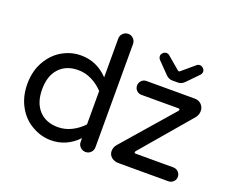

<svg xmlns="http://www.w3.org/2000/svg" viewBox="-118 -908 1318 1107"><g transform="rotate(20 541.5 -354.5)"><path d="M168.9 -20.5Q112.3 -51.8 79.1 -111.8Q45.9 -171.9 45.9 -249Q45.9 -328.1 80.1 -387.7Q113.3 -446.3 167 -477.5Q220.7 -508.8 283.2 -508.8Q378.9 -508.8 449.2 -435.5V-672.9Q449.2 -692.4 462.9 -705.6Q476.6 -718.8 495.1 -718.8Q513.7 -718.8 526.9 -705.1Q540 -691.4 540 -672.9V-39.1Q540 -20.5 526.9 -7.3Q513.7 5.9 495.1 5.9Q476.6 5.9 462.9 -7.3Q449.2 -20.5 449.2 -39.1V-62.5Q378.9 10.7 283.2 10.7Q223.6 10.7 168.9 -20.5ZM783.2 -572.3 716.8 -640.6Q709 -650.4 709 -661.1Q709 -671.9 718.3 -681.2Q727.5 -690.4 739.3 -690.4Q750 -690.4 757.8 -683.6L834 -619.1Q839.8 -615.2 841.8 -615.2Q845.7 -615.2 849.6 -619.1L925.8 -683.6Q933.6 -690.4 944.3 -690.4Q956.1 -690.4 965.3 -681.2Q974.6 -671.9 974.6 -661.1Q974.6 -650.4 966.8 -640.6L900.4 -572.3Q881.8 -552.7 860.4 -552.7H823.2Q801.8 -552.7 783.2 -572.3ZM634.8 -51.8Q634.8 -74.2 650.4 -92.8L918 -400.4Q920.9 -405.3 920.9 -408.2Q920.9 -414.1 912.1 -414.1H685.5Q668 -414.1 655.8 -426.3Q643.6 -438.5 643.6 -456.1Q643.6 -473.6 655.8 -486.3Q668 -499 685.5 -499H981.4Q1006.8 -499 1022.9 -482.9Q1039.1 -466.8 1039.1 -442.4Q1039.1 -420.9 1025.4 -402.3L765.6 -97.7Q762.7 -93.8 762.7 -89.8Q762.7 -84 771.5 -84H1002Q1019.5 -84 1032.2 -71.3Q1044.9 -58.6 1044.9 -41Q1044.9 -23.4 1032.2 -11.2Q1019.5 1 1002 1H697.3Q669.9 1 652.3 -13.7Q634.8 -28.3 634.8 -51.8ZM449.2 -146.5V-351.6Q418 -384.8 378.4 -404.3Q338.9 -423.8 295.9 -423.8Q221.7 -423.8 179.2 -377.4Q136.7 -331.1 136.7 -249Q136.7 -167 179.2 -120.6Q221.7 -74.2 295.9 -74.2Q338.9 -74.2 378.4 -93.8Q418 -113.3 449.2 -146.5Z"/></g></svg>

Font: KTXP_ComRound
Style: Medium
Weight: 500
Version: Version 1.01;May 16, 2022;FontCreator 13.0.0.2683 64-bit